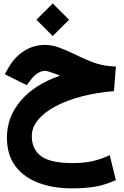

<svg xmlns="http://www.w3.org/2000/svg" viewBox="-20 -728 698 1079"><path d="M184.6 -617.2 276.4 -708.5 368.2 -617.2 276.4 -525.4ZM317.4 -302.7Q311 -305.2 304.7 -307.9Q298.3 -310.5 292.5 -312.5Q245.1 -330.1 232.9 -330.1Q214.8 -330.1 194.1 -317.9Q173.3 -305.7 158.2 -285.6L129.9 -249.5L6.8 -311L29.8 -351.1Q62.5 -407.7 115.7 -441.7Q168.9 -475.6 233.4 -475.6Q271 -475.6 310.5 -461.4Q350.1 -447.3 394 -425.8Q438.5 -404.3 469.7 -390.9Q501 -377.4 526.1 -369.9Q551.3 -362.3 575.9 -358.9Q600.6 -355.5 631.3 -354L620.6 -215.8Q521 -208 436.8 -185.5Q352.5 -163.1 290 -129.4Q227.5 -95.7 193.1 -53.5Q158.7 -11.2 158.7 36.6Q158.7 110.8 211.2 149.7Q263.7 188.5 389.6 188.5Q450.2 188.5 498.3 178Q546.4 167.5 596.7 144L630.9 283.7Q574.7 310.5 516.8 320.6Q459 330.6 382.8 330.6Q280.8 330.6 198.2 300.3Q115.7 270 67.4 206.8Q19 143.6 19 44.4Q19 -70.8 96.9 -162.4Q174.8 -253.9 317.4 -302.7Z"/></svg>

Font: Vazir Black
Style: Black
Weight: 900
Designer: Saber Rastikerdar
Foundry: Saber Rastikerdar
Version: Version 30.0.0